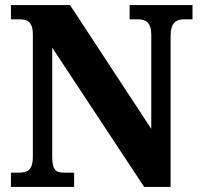

<svg xmlns="http://www.w3.org/2000/svg" viewBox="-20 -734 787 754"><path d="M23 0H271V-56H235C201 -56 185 -63 185 -119V-547L546 0H650V-595C650 -643 671 -658 701 -658H736V-714H489V-658H524C552 -658 574 -645 574 -599V-228L255 -714H23V-658H57C85 -658 109 -651 109 -599V-119C109 -63 86 -56 50 -56H23Z"/></svg>

Font: Noto Serif Lao SemiCondensed ExtraBold
Style: Regular
Weight: 800
Width: 4
Designer: Monotype Design Team
Foundry: Monotype Imaging Inc.
Version: Version 2.003